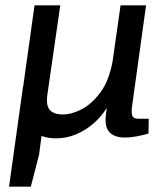

<svg xmlns="http://www.w3.org/2000/svg" viewBox="-20 -508 628 723"><path d="M207 -488 158 -149Q153 -111 167.5 -94Q182 -77 218 -77Q249 -77 286.5 -96Q324 -115 357 -158.5Q390 -202 404 -277L383 -103Q362 -69 332 -43Q302 -17 266 -2Q230 13 191 13Q144 13 113.5 -8.5Q83 -30 69 -64.5Q55 -99 61 -137L110 -488ZM530 -488 478 -113Q474 -88 477.5 -74.5Q481 -61 500 -61H540L539 -5Q518 1 494.5 5.5Q471 10 450 10Q411 10 392 -10.5Q373 -31 379 -77L382 -102L381 -116L434 -488ZM147 -75 127 75 96 195H14L67 -184Z"/></svg>

Font: Exo 2 Medium
Style: Italic
Weight: 500
Italic angle: -8°
Designer: Natanael Gama
Foundry: Natanael Gama
Version: Version 2.010